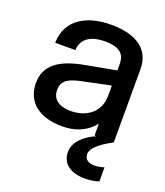

<svg xmlns="http://www.w3.org/2000/svg" viewBox="-137 -625 800 930"><g transform="rotate(20 263.0 -160.0)"><path d="M383 0H393C337 24 289 65 289 118C289 182 340 212 409 212C432 212 458 209 481 201V128C465 134 449 137 433 137C402 137 380 125 380 96C380 67 414 36 481 0H482V-379C482 -473 415 -532 275 -532C157 -532 53 -482 50 -357H154C157 -425 215 -446 275 -446C345 -446 379 -423 379 -368V-334L222 -305C97 -282 29 -235 29 -143C29 -43 103 12 218 12C281 12 338 -6 383 -61ZM234 -72C167 -72 137 -102 137 -146C137 -199 177 -214 240 -227L379 -256V-204C379 -111 305 -72 234 -72Z"/></g></svg>

Font: Aspekta 500
Style: Regular
Weight: 500
Designer: Ivo Dolenc
Version: Version 2.100